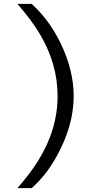

<svg xmlns="http://www.w3.org/2000/svg" viewBox="-20 -875 530 990"><path d="M69.8 95.2Q135.3 20 175.3 -43.9Q276.9 -205.6 276.9 -379.4Q276.9 -545.4 186 -698.7Q143.6 -770 69.8 -855H143.1Q232.4 -773.9 289.6 -658.2Q359.9 -515.1 359.9 -379.9Q359.9 -226.1 271 -66.9Q217.8 29.3 143.1 95.2Z"/></svg>

Font: FORM UDPGothic
Style: Regular
Weight: 400
Foundry: Pronama LLC
Version: Version 1.05101